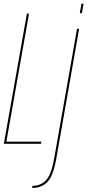

<svg xmlns="http://www.w3.org/2000/svg" viewBox="-41 -746 454 996"><path d="M-21 0H171.5L173.5 -11H-8L109.5 -675H98.5ZM125.5 229Q175.5 229 205.5 197.2Q235.5 165.5 251 77L369.5 -596.5H358.5L240 76.5Q225.5 159 198.2 188.5Q171 218 127.5 218ZM381.5 -726.5 373 -678H384L392.5 -726.5Z"/></svg>

Font: Anybody Thin Condensed
Style: Italic
Weight: 100
Width: 3
Italic angle: -10°
Version: Version 1.113;gftools[0.9.25]